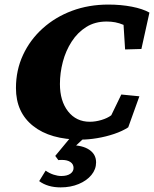

<svg xmlns="http://www.w3.org/2000/svg" viewBox="-20 -602 674 840"><path d="M334 8.8Q200.2 8.8 125 -50.8Q49.8 -110.4 49.8 -216.8Q49.8 -294.9 80.6 -361.3Q111.3 -427.7 166.5 -477.5Q221.7 -527.3 294.9 -554.7Q368.2 -582 454.1 -582Q508.8 -582 556.6 -572.8Q604.5 -563.5 633.8 -546.9L598.6 -387.7L527.3 -385.7L520.5 -493.2Q502 -501 484.4 -504.4Q466.8 -507.8 446.3 -507.8Q395.5 -507.8 357.4 -483.9Q319.3 -460 293.5 -419.9Q267.6 -379.9 254.9 -331.5Q242.2 -283.2 242.2 -234.4Q242.2 -160.2 277.8 -114.7Q313.5 -69.3 373 -69.3Q397.5 -69.3 423.8 -77.1Q450.2 -85 466.8 -97.7L510.7 -188.5L589.8 -180.7L541 -44.9Q515.6 -28.3 479.5 -16.1Q443.4 -3.9 405.3 2.4Q367.2 8.8 334 8.8ZM245.1 217.8Q188.5 217.8 151.4 190.4L179.7 144.5Q196.3 156.2 214.4 162.1Q232.4 168 248 168Q273.4 168 287.6 158.2Q301.8 148.4 301.8 132.8Q301.8 116.2 288.1 106.9Q274.4 97.7 252 97.7Q238.3 97.7 235.4 98.6L221.7 80.1L296.9 -10.7H361.3L289.1 56.6V33.2Q340.8 33.2 370.6 53.2Q400.4 73.2 400.4 108.4Q400.4 138.7 379.9 163.6Q359.4 188.5 324.2 203.1Q289.1 217.8 245.1 217.8Z"/></svg>

Font: Crimson Pro Black
Style: Italic
Weight: 900
Italic angle: -12°
Designer: Jacques Le Bailly
Foundry: Baron von Fonthausen
Version: Version 1.003